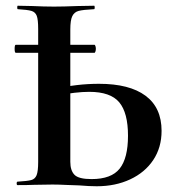

<svg xmlns="http://www.w3.org/2000/svg" viewBox="-20 -645 618 669"><path d="M31 -475Q31 -489 35 -489H309Q311 -489 312.5 -484.5Q314 -480 314 -475Q314 -470 312.5 -465.5Q311 -461 309 -461H35Q31 -461 31 -475ZM256 1Q243 1 214 -0.5Q185 -2 163 -2L99 -1Q78 0 41 0Q38 0 38 -6Q38 -12 41 -12Q75 -14 88.5 -17.5Q102 -21 107.5 -34.5Q113 -48 113 -81V-544Q113 -577 108 -590Q103 -603 89.5 -607Q76 -611 42 -613Q40 -613 40 -619Q40 -625 42 -625L92 -624Q134 -622 168 -622Q201 -622 251 -624L308 -625Q310 -625 310 -619Q310 -613 308 -613Q269 -611 254 -607Q239 -603 232 -589Q225 -575 225 -542V-81Q225 -51 239.5 -36Q254 -21 299 -21Q368 -21 397 -57.5Q426 -94 426 -172Q426 -252 395.5 -288.5Q365 -325 291 -325Q245 -325 178 -312L172 -335Q247 -353 325 -353Q431 -353 487 -311.5Q543 -270 543 -189Q543 -131 514 -87.5Q485 -44 433.5 -20Q382 4 317 4Q291 4 256 1Z"/></svg>

Font: Cormorant Infant
Style: Bold
Weight: 700
Designer: Christian Thalmann (Catharsis Fonts)
Foundry: Catharsis Fonts
Version: Version 4.000